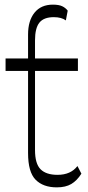

<svg xmlns="http://www.w3.org/2000/svg" viewBox="-20 -800 381 828"><path d="M225 8Q166 8 133.5 -25Q101 -58 101 -140V-651Q101 -711 129 -745.5Q157 -780 208 -780Q234 -780 248.5 -773Q263 -766 272 -754L264 -712Q245 -726 212 -726Q169 -726 150 -702.5Q131 -679 131 -626V-153Q131 -94 155 -70Q179 -46 228 -46Q285 -46 314 -84L331 -51Q312 -21 287.5 -6.5Q263 8 225 8ZM4 -494V-548H316V-494Z"/></svg>

Font: Savate ExtraLight
Style: Regular
Weight: 200
Designer: Max Esnée
Foundry: Plomb Type
Version: Version 2.000